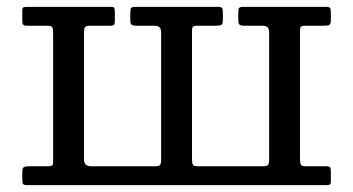

<svg xmlns="http://www.w3.org/2000/svg" viewBox="-20 -540 1030 560"><path d="M450 -444.5V-74.5Q450 -61.5 446 -58.2Q442 -55 430 -55H246Q225 -55 225 -75.5V-445.5Q225 -458.5 229 -461.8Q233 -465 245 -465H302.5Q310.5 -465 312.8 -468.2Q315 -471.5 315 -479.5V-504.5Q315 -513 313.5 -516.5Q312 -520 304 -520H60.5Q52.5 -520 48.8 -518.8Q45 -517.5 45 -509V-480Q45 -471.5 47.5 -468.2Q50 -465 58 -465H117Q130 -465 132.5 -460.2Q135 -455.5 135 -442.5V-69Q135 -59.5 131.5 -57.2Q128 -55 118 -55H63Q53.5 -55 49.2 -52.2Q45 -49.5 45 -39V-16Q45 -6.5 47.5 -3.2Q50 0 59 0H929.5Q938 0 941.5 -1.5Q945 -3 945 -11V-40Q945 -48.5 942.8 -51.8Q940.5 -55 932 -55H873Q860 -55 857.5 -59.8Q855 -64.5 855 -77.5V-451Q855 -460.5 858.8 -462.8Q862.5 -465 872 -465H927Q937 -465 941 -467.8Q945 -470.5 945 -481V-504Q945 -513.5 942.5 -516.8Q940 -520 931 -520H689Q680.5 -520 677.8 -517Q675 -514 675 -505V-482Q675 -471 678.8 -468Q682.5 -465 692.5 -465H744Q755.5 -465 760.2 -460.5Q765 -456 765 -444.5V-74.5Q765 -61.5 761 -58.2Q757 -55 745 -55H558Q545 -55 542.5 -59.8Q540 -64.5 540 -77.5V-451Q540 -460.5 543.8 -462.8Q547.5 -465 557 -465H612Q622 -465 626 -467.8Q630 -470.5 630 -481V-504Q630 -513.5 627.5 -516.8Q625 -520 616 -520H374Q365.5 -520 362.8 -517Q360 -514 360 -505V-482Q360 -471 363.8 -468Q367.5 -465 377.5 -465H429Q440.5 -465 445.2 -460.5Q450 -456 450 -444.5Z"/></svg>

Font: Besley
Style: Regular
Weight: 400
Designer: Owen Earl
Foundry: indestructible type*
Version: Version 4.000